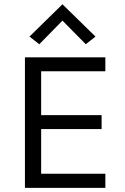

<svg xmlns="http://www.w3.org/2000/svg" viewBox="-20 -904 602 924"><path d="M100 0V-628H487V-561H178V-350H469V-283H178V-68H487V0ZM169 -691 122 -728 280.5 -883.5 439.5 -728 393 -691 267 -818.5H294Z"/></svg>

Font: Karla
Style: Regular
Weight: 400
Designer: Jonathan Pinhorn
Version: Version 2.004;gftools[0.9.33]